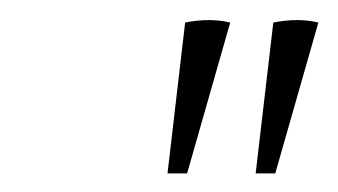

<svg xmlns="http://www.w3.org/2000/svg" viewBox="-20 -688 345 196"><path d="M151 -511 169 -665Q194 -670 215 -665L171 -511ZM241 -511 259 -665Q284 -670 305 -665L261 -511Z"/></svg>

Font: Piazzolla SC Thin
Style: Italic
Weight: 100
Italic angle: -11.3°
Designer: Juan Pablo del Peral
Foundry: Huerta Tipografica
Version: Version 1.330